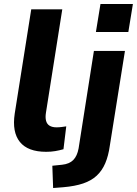

<svg xmlns="http://www.w3.org/2000/svg" viewBox="-20 -752 688 965"><path d="M212 11Q120 11 80 -38.5Q40 -88 54 -181L137 -705H293L211 -186Q207 -162 211.5 -145Q216 -128 229.5 -120Q243 -112 264 -112Q277 -112 288.5 -113.5Q300 -115 313 -117L299 -2Q278 4 257 7.5Q236 11 212 11ZM462 -591 485 -732H648L625 -591ZM247 193 243 81 292 76Q329 72 348.5 52Q368 32 375 -6L452 -496H608L532 -20Q525 31 509 68.5Q493 106 466 131Q439 156 398 170Q357 184 298 189Z"/></svg>

Font: Nunito Sans 10pt ExtraBold
Style: Italic
Weight: 800
Italic angle: -9°
Designer: Vernon Adams
Foundry: Vernon Adams
Version: Version 3.101;gftools[0.9.27]